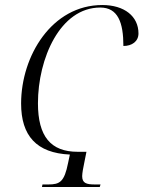

<svg xmlns="http://www.w3.org/2000/svg" viewBox="-20 -744 571 764"><path d="M147 0H377L380 -10H358C324 -10 307 -15 307 -43C307 -54 311 -77 316 -100L324 -140H289C182 -140 131 -201 131 -333C131 -511 219 -714 379 -714C449 -714 471 -655 471 -561C505 -561 531 -579 531 -611C531 -679 475 -724 387 -724C186 -724 64 -521 64 -332C64 -204 125 -135 258 -129L251 -96C236 -20 218 -10 172 -10H149Z"/></svg>

Font: Noto Serif Display Condensed Light
Style: Italic
Weight: 300
Width: 3
Italic angle: -12°
Designer: Monotype Design Team
Foundry: Monotype Imaging Inc.
Version: Version 2.009